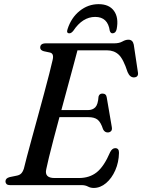

<svg xmlns="http://www.w3.org/2000/svg" viewBox="-20 -914 702 948"><path d="M382 0H30.5Q17.5 0 12.2 -5.2Q7 -10.5 7 -18.5Q7 -34 27.5 -39.5L61.5 -46.5Q76 -49 84.2 -57Q92.5 -65 98 -82Q102 -100 112.5 -139.2Q123 -178.5 137.2 -230.8Q151.5 -283 167.2 -340.2Q183 -397.5 197.5 -451.8Q212 -506 223.2 -549.5Q234.5 -593 239.5 -616.5Q248 -649.5 227 -654.5L196.5 -661Q178.5 -666 178.5 -679Q178.5 -700 206.5 -700H543.5Q568.5 -700 584.2 -709Q600 -718 614 -718Q635.5 -718 640.5 -693.5L660.5 -560Q666 -534 643.5 -532Q622 -530 610 -558Q589 -623 566 -644.2Q543 -665.5 508.5 -665.5H362.5Q354.5 -635 341.8 -587.8Q329 -540.5 313.8 -484.5Q298.5 -428.5 283 -370.5H414.5Q437 -370.5 450.5 -384.2Q464 -398 466.5 -437Q470.5 -452 485.5 -452Q504.5 -452 507 -433L532 -287Q534.5 -273 528.5 -266.8Q522.5 -260.5 513 -260Q497 -259.5 489 -275.5Q477.5 -311 461.8 -323.2Q446 -335.5 417 -335.5H273.5Q258 -278.5 244.5 -226.8Q231 -175 221.5 -136.2Q212 -97.5 208.5 -79Q198 -35 249.5 -35H369.5Q422 -35 457.8 -63.5Q493.5 -92 524 -163Q534 -182.5 549 -182.5Q568 -182.5 567.5 -159Q566.5 -112.5 549.2 -73.2Q532 -34 503.8 -10Q475.5 14 442.5 14Q427 14 414 7Q401 0 382 0ZM450 -830.5Q387.5 -830.5 342 -762Q332 -749.5 322.5 -749.5Q306.5 -749.5 313.5 -770Q331.5 -826.5 373.2 -860Q415 -893.5 467 -893.5Q519 -893.5 543 -860Q567 -826.5 556 -770Q551.5 -749.5 535 -749.5Q526 -749.5 522 -762Q512.5 -830.5 450 -830.5Z"/></svg>

Font: Fraunces 9pt
Style: Italic
Weight: 400
Italic angle: -16°
Version: Version 1.000;[b76b70a41]